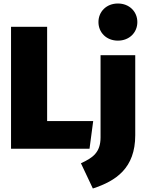

<svg xmlns="http://www.w3.org/2000/svg" viewBox="-20 -849 834 1096"><path d="M653 -829C588 -829 542 -783 542 -723C542 -663 588 -617 653 -617C718 -617 764 -663 764 -723C764 -783 718 -829 653 -829ZM249 -696H43V0H491L512 -158H249ZM752 -534H554V-65C554 22 509 52 442 83L510 227C642 184 752 111 752 -77Z"/></svg>

Font: Fira Sans Heavy
Style: Regular
Weight: 900
Designer: bBox Type GmbH & Carrois Corporate GbR & Edenspiekermann AG
Foundry: bBox Type GmbH & Carrois Corporate GbR & Edenspiekermann AG
Version: Version 4.300;PS 004.300;hotconv 1.0.88;makeotf.lib2.5.64775